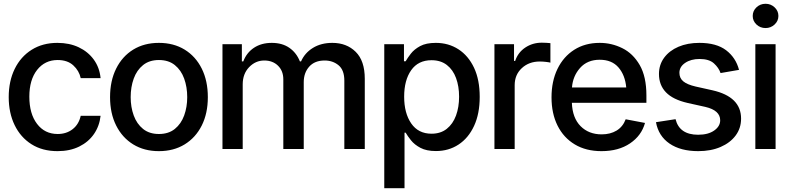

<svg xmlns="http://www.w3.org/2000/svg" viewBox="-20 -776 4110 1000"><path d="M279.8 11.2Q200.7 11.2 143.8 -24.9Q86.9 -61 56.2 -124.5Q25.4 -188 25.4 -270Q25.4 -353.5 56.6 -417.2Q87.9 -481 145 -516.8Q202.1 -552.7 278.8 -552.7Q341.3 -552.7 389.9 -529.8Q438.5 -506.8 468.5 -465.6Q498.5 -424.3 503.9 -369.1H400.4Q392.1 -407.7 361.8 -435.5Q331.5 -463.4 280.3 -463.4Q213.9 -463.4 173.3 -411.9Q132.8 -360.4 132.8 -272.5Q132.8 -183.6 172.9 -130.9Q212.9 -78.1 280.3 -78.1Q326.2 -78.1 358.4 -103.3Q390.6 -128.4 400.4 -172.9H503.9Q498 -119.6 469.5 -78.1Q440.9 -36.6 392.6 -12.7Q344.2 11.2 279.8 11.2Z M807.6 11.2Q731 11.2 673.8 -23.9Q616.7 -59.1 585 -122.3Q553.2 -185.5 553.2 -270Q553.2 -355 585 -418.7Q616.7 -482.4 673.8 -517.6Q731 -552.7 807.6 -552.7Q884.3 -552.7 941.7 -517.6Q999 -482.4 1030.8 -418.7Q1062.5 -355 1062.5 -270Q1062.5 -185.5 1030.8 -122.3Q999 -59.1 941.7 -23.9Q884.3 11.2 807.6 11.2ZM807.6 -78.1Q857.9 -78.1 890.6 -104.5Q923.3 -130.9 939.2 -174.6Q955.1 -218.3 955.1 -270Q955.1 -322.8 939.2 -366.7Q923.3 -410.6 890.6 -437Q857.9 -463.4 807.6 -463.4Q757.8 -463.4 725.1 -437Q692.4 -410.6 676.5 -366.7Q660.6 -322.8 660.6 -270Q660.6 -218.3 676.5 -174.6Q692.4 -130.9 725.1 -104.5Q757.8 -78.1 807.6 -78.1Z M1138.7 0V-545.9H1239.7V-456.1H1247.1Q1264.2 -501.5 1302.7 -527.1Q1341.3 -552.7 1395.5 -552.7Q1449.7 -552.7 1486.8 -527.1Q1523.9 -501.5 1542 -456.1H1547.9Q1567.4 -500.5 1609.9 -526.6Q1652.3 -552.7 1710.9 -552.7Q1785.2 -552.7 1832.5 -506.1Q1879.9 -459.5 1879.9 -365.7V0H1773.4V-356Q1773.4 -411.1 1743.4 -436Q1713.4 -460.9 1670.9 -460.9Q1619.1 -460.9 1590.6 -429Q1562 -397 1562 -348.1V0H1455.6V-362.8Q1455.6 -406.7 1428 -433.8Q1400.4 -460.9 1356.4 -460.9Q1311 -460.9 1277.6 -426.3Q1244.1 -391.6 1244.1 -336.4V0Z M1981.4 204.1V-545.9H2084V-457H2092.8Q2102.5 -474.1 2119.9 -496.6Q2137.2 -519 2168.2 -535.9Q2199.2 -552.7 2250 -552.7Q2315.9 -552.7 2367.7 -519.3Q2419.4 -485.8 2449 -423.1Q2478.5 -360.4 2478.5 -271.5Q2478.5 -183.6 2449.2 -120.4Q2419.9 -57.1 2368.4 -23.2Q2316.9 10.7 2250.5 10.7Q2201.2 10.7 2169.9 -5.9Q2138.7 -22.5 2120.6 -45.2Q2102.5 -67.9 2092.8 -85H2086.9V204.1ZM2227.5 -79.6Q2274.9 -79.6 2306.9 -105Q2338.9 -130.4 2355 -174.1Q2371.1 -217.8 2371.1 -272.5Q2371.1 -326.7 2355.2 -369.6Q2339.4 -412.6 2307.4 -437.5Q2275.4 -462.4 2227.5 -462.4Q2158.2 -462.4 2121.6 -410.4Q2085 -358.4 2085 -272.5Q2085 -186.5 2121.8 -133.1Q2158.7 -79.6 2227.5 -79.6Z M2555.2 0V-545.9H2657.2V-458.5H2663.1Q2677.7 -502.9 2715.8 -528.3Q2753.9 -553.7 2801.8 -553.7Q2811.5 -553.7 2825 -553Q2838.4 -552.2 2846.7 -551.3V-449.7Q2840.3 -451.7 2824 -453.6Q2807.6 -455.6 2791 -455.6Q2734.9 -455.6 2697.8 -421.1Q2660.6 -386.7 2660.6 -332.5V0Z M3112.8 11.2Q3032.2 11.2 2973.9 -23.7Q2915.5 -58.6 2884 -121.6Q2852.5 -184.6 2852.5 -269Q2852.5 -353 2883.5 -417Q2914.6 -481 2970.9 -516.8Q3027.3 -552.7 3103.5 -552.7Q3165.5 -552.7 3221.2 -525.1Q3276.9 -497.6 3311.8 -437.3Q3346.7 -377 3346.7 -278.8V-240.7H2958.5Q2961.4 -161.6 3003.9 -118.9Q3046.4 -76.2 3113.8 -76.2Q3158.7 -76.2 3191.4 -95.9Q3224.1 -115.7 3238.8 -154.8L3339.4 -135.7Q3321.3 -69.8 3261.5 -29.3Q3201.7 11.2 3112.8 11.2ZM3103.5 -464.8Q3039.1 -464.8 3001.2 -422.1Q2963.4 -379.4 2959 -320.3H3241.7Q3235.8 -384.8 3201.2 -424.8Q3166.5 -464.8 3103.5 -464.8Z M3829.1 -412.1 3732.9 -395.5Q3723.6 -422.9 3698.5 -445.8Q3673.3 -468.8 3623.5 -468.8Q3578.6 -468.8 3548.6 -448.5Q3518.6 -428.2 3518.6 -397Q3518.6 -369.1 3538.8 -352.3Q3559.1 -335.4 3603.5 -325.2L3690.9 -305.7Q3839.8 -272 3839.8 -158.2Q3839.8 -108.4 3811.5 -70.3Q3783.2 -32.2 3732.9 -10.5Q3682.6 11.2 3616.7 11.2Q3524.9 11.2 3467.3 -28.1Q3409.7 -67.4 3396.5 -139.6L3498.5 -155.3Q3518.6 -74.2 3616.2 -74.2Q3668.5 -74.2 3699.7 -96.2Q3731 -118.2 3731 -149.4Q3731 -201.2 3653.8 -219.2L3561.5 -239.7Q3484.9 -257.3 3448.5 -295.2Q3412.1 -333 3412.1 -390.6Q3412.1 -439 3439.2 -475.6Q3466.3 -512.2 3513.7 -532.5Q3561 -552.7 3622.6 -552.7Q3711.4 -552.7 3762 -514.2Q3812.5 -475.6 3829.1 -412.1Z M3914.1 0V-545.9H4019.5V0ZM3967.3 -629.9Q3939.5 -629.9 3919.9 -648.4Q3900.4 -667 3900.4 -692.9Q3900.4 -719.2 3919.9 -737.8Q3939.5 -756.3 3967.3 -756.3Q3994.6 -756.3 4014.4 -737.8Q4034.2 -719.2 4034.2 -692.9Q4034.2 -667 4014.4 -648.4Q3994.6 -629.9 3967.3 -629.9Z"/></svg>

Font: Inter Tight Medium
Style: Regular
Weight: 500
Designer: Rasmus Andersson
Foundry: rsms
Version: Version 3.004; ttfautohint (v1.8.4.7-5d5b)